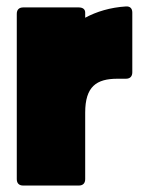

<svg xmlns="http://www.w3.org/2000/svg" viewBox="-20 -575 442 595"><path d="M32 -532V-20C32 -7 39 0 52 0H224C237 0 244 -7 244 -20V-226C244 -307 279 -331 344 -331H370C383 -331 390 -338 390 -351V-536C390 -549 383 -556 370 -555C322 -552 279 -539 244 -520V-536C244 -546 237 -552 224 -552H52C39 -552 32 -545 32 -532Z"/></svg>

Font: Malmofest Black-Rounded
Style: Regular
Weight: 800
Designer: Jonny Pinhorn (Poppins), Kolossal
Version: Version 1.004;Glyphs 3.1.2 (3151)